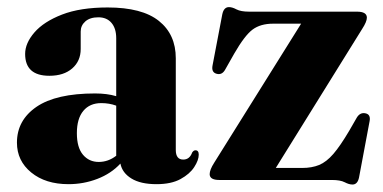

<svg xmlns="http://www.w3.org/2000/svg" viewBox="-20 -494 1050 527"><path d="M26.5 -102.5Q26.5 -164 80.2 -200.8Q134 -237.5 241 -237.5Q274 -237.5 299 -230V-389Q299 -416 286 -431.2Q273 -446.5 250 -446.5Q227 -446.5 214.2 -435.2Q201.5 -424 201.5 -407.5V-359.5Q201.5 -326.5 178.2 -306.2Q155 -286 115.5 -286Q49 -286 49 -346Q49 -375.5 74.5 -405Q100 -434.5 150.2 -454Q200.5 -473.5 275.5 -473.5Q370 -473.5 416.2 -436.5Q462.5 -399.5 462.5 -334V-82.5Q462.5 -56 483 -56Q500.5 -56 507.5 -75.5Q511.5 -81.5 516.5 -81.5Q525.5 -81.5 525.5 -69.5Q525.5 -54.5 513.2 -35.5Q501 -16.5 475.5 -2.5Q450 11.5 409.5 11.5Q366 11.5 340.8 -4Q315.5 -19.5 310.5 -45Q285 -17.5 247.2 -3Q209.5 11.5 168 11.5Q105 11.5 65.8 -20.5Q26.5 -52.5 26.5 -102.5ZM191 -128.5Q191 -89 207.8 -69.2Q224.5 -49.5 251 -49.5Q277 -49.5 299 -66.5V-204Q280 -211 258 -211Q226.5 -211 208.8 -189.8Q191 -168.5 191 -128.5Z M974 -414.5 737 -33H809.5Q836 -33 856 -41.2Q876 -49.5 895 -71.5Q914 -93.5 938.5 -135L959.5 -171.5Q968.5 -186 983 -183Q998 -180 994.5 -161.5L965.5 -7Q961.5 12.5 947.5 12.5Q938 12.5 926 6.2Q914 0 891 0H582Q555.5 0 555.5 -16Q555.5 -28 568 -47.5L806.5 -429H729.5Q695 -429 673.2 -412.8Q651.5 -396.5 623 -347L597.5 -302Q589 -287.5 574.5 -291.5Q559.5 -295.5 563.5 -315L590 -454Q594 -474.5 608.5 -474.5Q617.5 -474.5 629.2 -468.2Q641 -462 664 -462H960Q987 -462 987 -445.5Q987 -434.5 974 -414.5Z"/></svg>

Font: Fraunces 72pt S000
Style: Bold
Weight: 700
Version: Version 1.000; ttfautohint (v1.8.3)